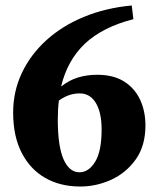

<svg xmlns="http://www.w3.org/2000/svg" viewBox="-20 -666 582 701"><path d="M270 -37Q304 -37 327.5 -75.5Q351 -114 351 -193Q351 -255 330 -290Q309 -325 271 -325Q252 -325 233.5 -319Q215 -313 195 -299Q193 -283 192 -265.5Q191 -248 191 -230Q191 -132 212 -84.5Q233 -37 270 -37ZM511 -208Q511 -134 476 -84.5Q441 -35 386.5 -10Q332 15 273 15Q200 15 145 -16.5Q90 -48 59 -108.5Q28 -169 28 -255Q28 -332 59.5 -399Q91 -466 148.5 -518.5Q206 -571 285.5 -604Q365 -637 461 -646L467 -596Q354 -567 290 -506.5Q226 -446 203 -350Q232 -373 264.5 -383Q297 -393 335 -393Q394 -393 433 -368.5Q472 -344 491.5 -302Q511 -260 511 -208Z"/></svg>

Font: Source Serif Pro
Style: Bold
Weight: 700
Designer: Frank Grießhammer
Foundry: Adobe Systems Incorporated
Version: Version 3.001;hotconv 1.0.111;makeotfexe 2.5.65597